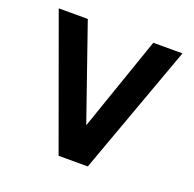

<svg xmlns="http://www.w3.org/2000/svg" viewBox="-101 -644 756 748"><g transform="rotate(20 276.5 -270.0)"><path d="M216 0 20 -540H140.5L276.5 -148.5L412 -540H533L337 0Z"/></g></svg>

Font: Manrope ExtraLight
Style: Bold
Weight: 700
Version: Version 4.504